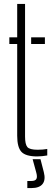

<svg xmlns="http://www.w3.org/2000/svg" viewBox="-20 -790 280 977"><path d="M27.5 -566V-600H67.5V-770H107.5V-95Q107.5 -56 119 -42Q130.5 -28 171.5 -28Q187.5 -28 197.2 -29Q207 -30 220.5 -32V1Q208.5 3 195.8 4.5Q183 6 169.5 6Q111 6 89.2 -17.2Q67.5 -40.5 67.5 -99V-566ZM138.5 -566V-600H208.5V-566ZM119 167V131H139Q159.5 131 165.2 120.5Q171 110 164 86L146 20H186L203 86Q213 125 196.8 146Q180.5 167 140 167Z"/></svg>

Font: Big Shoulders Stencil Text Thin
Style: Regular
Weight: 100
Designer: Patric King
Foundry: XO Type Co
Version: Version 2.001